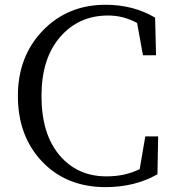

<svg xmlns="http://www.w3.org/2000/svg" viewBox="-20 -766 729 802"><path d="M586.9 -196.3H640.6L637.7 -38.1Q543.9 15.6 420.9 15.6Q257.8 15.6 156.2 -90.8Q54.7 -197.3 54.7 -365.2Q54.7 -530.3 158.7 -638.2Q262.7 -746.1 420.9 -746.1Q537.1 -746.1 627.9 -692.4L631.8 -535.2H577.1L552.7 -669.9Q496.1 -701.2 431.6 -701.2Q308.6 -701.2 231 -611.3Q153.3 -521.5 153.3 -365.2Q153.3 -207 228 -118.2Q302.7 -29.3 424.8 -29.3Q502.9 -29.3 563.5 -59.6Z"/></svg>

Font: Bpmf Zihi Serif Regular
Style: Regular
Weight: 400
Foundry: But Ko
Version: Version 1.320